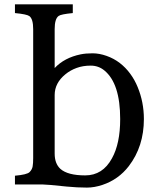

<svg xmlns="http://www.w3.org/2000/svg" viewBox="-20 -855 705 890"><path d="M49.3 -40.5Q105.5 -45.4 117.2 -57.4Q128.9 -69.3 131.3 -83.7Q133.8 -98.1 133.8 -121.6V-720.2Q133.8 -767.1 116.2 -780.3Q104.5 -789.1 49.3 -794.4V-835H317.4V-794.4Q262.7 -789.1 252 -781.2Q233.4 -768.1 233.4 -720.2V-539.6Q278.3 -587.4 353.5 -603Q377.4 -607.9 408.9 -607.9Q440.4 -607.9 474.1 -595.9Q507.8 -584 535.2 -563Q562.5 -542 583.5 -513.4Q604.5 -484.9 618.2 -451.2Q647 -381.3 647 -303.2Q647 -176.3 577.1 -85Q529.3 -22.9 455.1 2Q417.5 14.6 382.8 14.6Q337.9 14.6 289.1 9.8Q197.8 0 176.3 0H49.3ZM233.4 -143.1Q233.4 -96.7 259.8 -72.3Q293.9 -42 375 -42Q456.1 -42 499 -121.1Q537.1 -189.5 537.1 -303.2Q537.1 -468.3 463.9 -528.3Q436.5 -550.8 400.4 -550.8Q364.3 -550.8 335 -540Q305.7 -529.3 283.2 -510.7Q233.4 -470.2 233.4 -414.6Z"/></svg>

Font: Metamorphous
Style: Regular
Weight: 400
Designer: James Grieshaber
Foundry: James Grieshaber
Version: Version 1.001